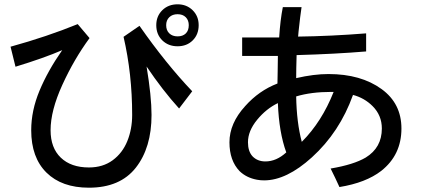

<svg xmlns="http://www.w3.org/2000/svg" viewBox="-20 -756 1964 892"><path d="M805 -541Q762 -541 734 -568.5Q706 -596 706 -639Q706 -681 734 -708.5Q762 -736 805 -736Q847 -736 875 -708.5Q903 -681 903 -639Q903 -596 875.5 -568.5Q848 -541 805 -541ZM857 -639Q857 -662 843 -676Q829 -690 805 -690Q781 -690 766.5 -676Q752 -662 752 -639Q752 -615 766.5 -601Q781 -587 805 -587Q829 -587 843 -600.5Q857 -614 857 -639ZM661 -447Q684 -308 684 -222Q684 -70 611 23Q538 116 393 116Q267 116 196 46Q125 -24 125 -151Q125 -242 163.5 -334.5Q202 -427 269 -523Q186 -487 52 -446L29 -539Q199 -586 341 -644L396 -579Q324 -481 269.5 -361.5Q215 -242 215 -151Q215 -69 262.5 -23.5Q310 22 393 22Q458 22 503.5 -11.5Q549 -45 571.5 -100.5Q594 -156 594 -222Q594 -413 554 -585L628 -636Q751 -460 873 -332L812 -252Q735 -337 661 -447Z M1537 70 1516 27Q1623 9 1679 -24Q1754 -70 1754 -159Q1754 -220 1711 -263Q1673 -301 1620 -315Q1558 -142 1429 -25Q1311 82 1207 82Q1189 82 1174 79Q1125 70 1093 39Q1046 -10 1046 -95Q1046 -183 1119 -263Q1183 -335 1269 -368Q1269 -403 1270 -423L1271 -496H1105V-582H1277Q1282 -663 1294 -723H1381Q1375 -684 1367 -609Q1367 -602 1365 -586Q1518 -588 1681 -601V-517Q1537 -505 1358 -500Q1356 -434 1356 -393Q1438 -412 1506 -412Q1657 -412 1753 -342Q1845 -275 1845 -159Q1845 -36 1751 38Q1680 93 1557 113ZM1530 -329H1519Q1425 -329 1356 -308Q1358 -187 1382 -97Q1475 -190 1530 -329ZM1175 -200Q1132 -148 1132 -95Q1132 -53 1153 -30Q1176 -6 1213 -6Q1264 -6 1310 -48Q1276 -141 1271 -277Q1217 -251 1175 -200Z"/></svg>

Font: Gmarket Sans TTF Medium
Style: Regular
Weight: 500
Designer: Creative Director : Sungho Lee; Art Director : Kiwoong Choi; Project Manager : Sori Yang, Jongwook Yoon; Font Designer :
Foundry: Sandoll Inc.
Version: Version 1.000;hotconv 1.0.109;makeotfexe 2.5.65596